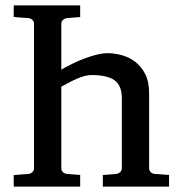

<svg xmlns="http://www.w3.org/2000/svg" viewBox="-20 -691 678 711"><path d="M360.8 0V-43L410.2 -46.9Q418.9 -47.9 425 -53.7Q431.2 -59.6 431.2 -67.9V-327.1Q431.2 -374.5 404.1 -393.8Q377 -413.1 318.8 -413.1Q306.2 -413.1 292.7 -409.4Q279.3 -405.8 265.1 -399.7Q251 -393.6 236.3 -385.7L207 -370.1V-67.9Q207 -59.6 212.9 -53.7Q218.8 -47.9 228 -46.9L276.9 -43V0H30.8V-43L85 -46.9Q94.2 -47.9 100.1 -53.7Q106 -59.6 106 -67.9V-603Q106 -611.3 100.1 -617.2Q94.2 -623 85 -624L30.8 -627.9V-670.9H276.9V-627.9L228 -624Q218.8 -622.6 212.9 -616.9Q207 -611.3 207 -603V-433.1Q225.1 -443.8 247.6 -454.8Q270 -465.8 293.5 -474.6Q316.9 -483.4 338.9 -488.8Q360.8 -494.1 377.9 -494.1Q403.3 -494.1 430.7 -486.8Q458 -479.5 480.5 -462.4Q502.9 -445.3 517.6 -417Q532.2 -388.7 532.2 -346.2V-67.9Q532.2 -59.6 538.1 -53.7Q543.9 -47.9 553.2 -46.9L606 -43V0Z"/></svg>

Font: Charis SIL CyrE
Style: Regular
Weight: 400
Foundry: SIL International
Version: Version 5.000